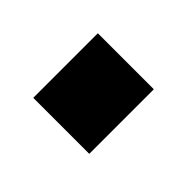

<svg xmlns="http://www.w3.org/2000/svg" viewBox="-51 -465 349 349"><g transform="rotate(45 124.0 -290.0)"><path d="M45 -207H189V-373H45Z"/></g></svg>

Font: TitilliumText22L
Style: 999 wt
Weight: 900
Designer: Campivisivi
Foundry: Campivisivi
Version: 1.000